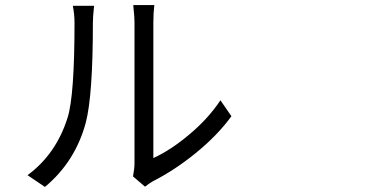

<svg xmlns="http://www.w3.org/2000/svg" viewBox="-20 -737 1540 766"><path d="M159.2 8.8 89.8 -38.1Q204.1 -122.1 250 -268.6Q277.3 -357.4 277.3 -645.5Q277.3 -679.7 270.5 -713.9H312.5H355.5Q355.5 -711.9 354.5 -705.1Q350.6 -668.9 350.6 -646.5Q350.6 -356.4 322.3 -248Q280.3 -91.8 159.2 8.8ZM558.6 7.8 510.7 -33.2Q516.6 -64.5 516.6 -85.9V-366.2V-647.5Q516.6 -670.9 512.7 -704.1Q511.7 -713.9 511.7 -716.8H595.7Q591.8 -685.5 591.8 -647.5V-106.4Q660.2 -137.7 731.4 -197.3Q809.6 -261.7 859.4 -336.9L903.3 -273.4Q846.7 -195.3 756.8 -123Q675.8 -57.6 589.8 -13.7Q574.2 -4.9 558.6 7.8Z"/></svg>

Font: Bpmf GenSeki Gothic R
Style: R
Weight: 400
Foundry: But Ko
Version: Version 1.320